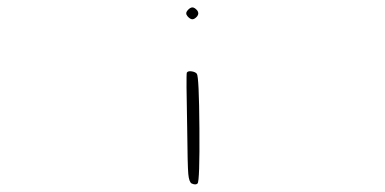

<svg xmlns="http://www.w3.org/2000/svg" viewBox="-20 -487 1040 518"><path d="M484 -291Q487 -296 497 -294.5Q507 -293 511 -288Q517 -281 518 -139.5Q519 2 513 8Q508 13 497 8Q490 4 488 -17.5Q486 -39 485 -142Q482 -285 484 -291ZM486 -459Q493 -467 499 -467Q505 -467 512 -459Q518 -451 512 -443Q505 -435 499 -435Q493 -435 486 -443Q479 -451 486 -459Z"/></svg>

Font: sitelen luka ante tan jan Iwi
Style: Regular
Weight: 400
Designer: jan Iwi
Foundry: SP Font Maker - https://wasokeli.github.io/sp-font-maker
Version: Version 1.0